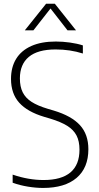

<svg xmlns="http://www.w3.org/2000/svg" viewBox="-20 -964 514 994"><path d="M45.5 -18V-60Q127.5 -32 205.5 -32Q298 -32 344.8 -71.5Q391.5 -111 391.5 -189Q391.5 -233 376.2 -262.5Q361 -292 328.2 -312.5Q295.5 -333 239.5 -350L209 -359Q122 -385 79.5 -432.2Q37 -479.5 37 -555.5Q37 -616 63.5 -659.2Q90 -702.5 142 -725.8Q194 -749 269 -749Q304.5 -749 342 -743.8Q379.5 -738.5 409 -729V-687Q342.5 -708 268 -708Q175.5 -708 129.2 -669.5Q83 -631 83 -558Q83 -515.5 97.5 -486.2Q112 -457 143.2 -436.8Q174.5 -416.5 228 -400.5L258.5 -391.5Q350 -364 393.8 -316.2Q437.5 -268.5 437.5 -191.5Q437.5 -95 376.5 -43Q315.5 9 203 9Q165.5 9 124.2 2.2Q83 -4.5 45.5 -18ZM373.5 -807H329.5L241.5 -920L153 -807H108.5L218.5 -944.5H264Z"/></svg>

Font: Encode Sans Semi Condensed ExLight
Style: Regular
Weight: 275
Width: 4
Designer: Multiple Designers
Foundry: Impallari Type
Version: Version 2.000